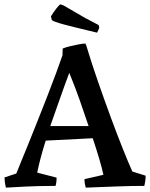

<svg xmlns="http://www.w3.org/2000/svg" viewBox="-20 -854 689 882"><path d="M7 8Q5 1 3 -12.5Q1 -26 1 -39L55 -57Q59 -68 73.5 -103Q88 -138 108.5 -188.5Q129 -239 152 -297Q175 -355 197.5 -412.5Q220 -470 238 -519Q256 -568 267 -600L268 -631Q279 -636 299.5 -641Q320 -646 340.5 -650Q361 -654 372 -654L376 -646Q400 -566 429.5 -481Q459 -396 488.5 -316Q518 -236 544 -171Q570 -106 588 -66L649 -47Q649 -33 647 -20Q645 -7 643 0Q584 0 530.5 2Q477 4 436 5.5Q395 7 374 8Q372 1 370 -9Q368 -19 368 -31L455 -51Q449 -80 436 -124Q423 -168 406 -219L190 -208Q177 -167 167 -129.5Q157 -92 151 -61L240 -38Q240 -15 235 0Q157 0 98.5 3Q40 6 7 8ZM211 -275H387Q367 -335 346 -394.5Q325 -454 306 -500L298 -519Q288 -493 274 -453.5Q260 -414 243.5 -367.5Q227 -321 211 -275ZM426 -704Q324 -728 274 -741.5Q224 -755 218 -762L214 -779Q225 -797 238.5 -814.5Q252 -832 258 -834L272 -829L372 -771L433 -739L436 -727Q434 -722 431.5 -715.5Q429 -709 426 -704Z"/></svg>

Font: Labrada Medium
Style: Regular
Weight: 500
Designer: Mercedes Jáuregui
Foundry: Omnibus-Type Team
Version: Version 1.000; ttfautohint (v1.8.4.7-5d5b)